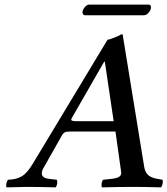

<svg xmlns="http://www.w3.org/2000/svg" viewBox="-20 -806 722 828"><path d="M310.1 -283.2H470.2L432.1 -540H429.2L289.1 -295.9Q287.1 -292 287.1 -290Q287.1 -283.2 310.1 -283.2ZM7.8 2Q5.4 -5.4 7.3 -14.4Q9.3 -23.4 14.2 -30.8Q50.8 -31.7 74.2 -45.9Q97.7 -60.1 122.1 -101.1L443.8 -634.8Q450.7 -634.8 473.6 -644Q496.6 -653.3 503.9 -658.2H508.8L602.1 -85Q606.4 -61 620.6 -49.6Q634.8 -38.1 662.1 -34.2L681.2 -30.8Q683.1 -23.4 681.2 -13.7Q679.2 -3.9 674.8 2Q598.6 0 557.1 0Q500 0 419.9 2Q417 -2 418.2 -13.7Q419.4 -25.4 424.8 -30.8L457 -34.2Q481 -36.6 491.9 -42.5Q502.9 -48.3 502.9 -61Q502.9 -63.5 499 -88.9L478 -238.8H284.2Q267.1 -238.8 259.8 -235.4Q252.4 -231.9 247.1 -222.2L165 -77.1Q160.2 -68.4 160.2 -58.1Q160.2 -37.1 195.8 -34.2L225.1 -30.8Q228 -24.4 226.6 -14.4Q225.1 -4.4 220.2 2Q149.9 0 94.2 0Q80.1 0 7.8 2ZM601.1 -740.2H347.2Q340.8 -740.2 337.9 -744.9Q335 -749.5 335.9 -755.9Q337.4 -765.6 346.4 -775.9Q355.5 -786.1 363.8 -786.1H620.1Q632.8 -786.1 630.9 -771Q629.4 -760.7 620.1 -750.5Q610.8 -740.2 601.1 -740.2Z"/></svg>

Font: Common Serif Medium
Style: Italic
Weight: 500
Italic angle: -12°
Designer: Philipp H. Poll, Khaled Hosny
Foundry: Stefan Peev, Context Ltd.
Version: Version 1.026